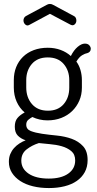

<svg xmlns="http://www.w3.org/2000/svg" viewBox="-20 -721 492 973"><path d="M129 -595Q127 -594 124.5 -593Q122 -592 120 -592Q112 -592 105.5 -599.5Q99 -607 99 -618Q99 -624 102 -630Q105 -636 112 -640L216 -696Q224 -701 233 -701Q242 -701 250 -696L354 -640Q361 -637 364 -630.5Q367 -624 367 -617Q367 -607 361 -600Q355 -593 347 -593Q345 -593 342 -594Q339 -595 337 -596L233 -651ZM221 -111Q180 -111 144 -128Q133 -122 123 -113.5Q113 -105 113 -89Q113 -66 136 -57Q159 -48 193.5 -43Q228 -38 268.5 -34Q309 -30 343.5 -17.5Q378 -5 401 20Q424 45 424 90Q424 125 409.5 151.5Q395 178 369 196Q343 214 307 223Q271 232 228 232Q184 232 147 223Q110 214 83 196.5Q56 179 40.5 154.5Q25 130 25 99Q25 77 32 60Q39 43 51 29.5Q63 16 78.5 6Q94 -4 110 -10Q86 -18 70.5 -33.5Q55 -49 55 -79Q55 -107 68.5 -123Q82 -139 105 -151Q79 -173 64.5 -205.5Q50 -238 50 -277V-315Q50 -351 62 -381Q74 -411 96.5 -433Q119 -455 151 -467Q183 -479 222 -479Q257 -479 287 -468Q317 -457 339 -437Q354 -467 373.5 -483.5Q393 -500 410 -500Q425 -500 432.5 -491.5Q440 -483 440 -474Q440 -465 435 -459.5Q430 -454 423 -452Q411 -450 396 -441Q381 -432 367 -409Q381 -390 388 -365.5Q395 -341 395 -315V-277Q395 -241 382 -211Q369 -181 346 -158.5Q323 -136 291 -123.5Q259 -111 221 -111ZM331 -315Q331 -364 302.5 -397Q274 -430 222 -430Q170 -430 141.5 -397Q113 -364 113 -315V-278Q113 -227 142 -193.5Q171 -160 223 -160Q274 -160 302.5 -193Q331 -226 331 -277ZM361 92Q361 61 341 44.5Q321 28 292.5 20Q264 12 232.5 9.5Q201 7 177 4Q142 15 115 36Q88 57 88 93Q88 134 125 159Q162 184 227 184Q290 184 325.5 159Q361 134 361 92Z"/></svg>

Font: AkaAcidDosis
Style: Regular
Weight: 400
Designer: Edgar Tolentino, Pablo Impallari, Igino Marini, Aka-Acid
Foundry: Edgar Tolentino, Pablo Impallari, Igino Marini, Cyberella
Version: Version 1.007